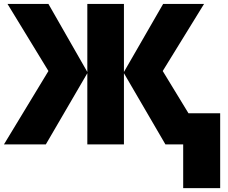

<svg xmlns="http://www.w3.org/2000/svg" viewBox="-24 -734 1157 976"><path d="M222.2 -373 14.2 -713.9H222.2L419.9 -368.2V-713.9H606V-368.2L805.2 -713.9H1013.2L803.2 -373L934.1 -158.2H1095.2V222.2H907.2V0H816.9L606 -361.8V0H419.9V-361.8L209 0H-3.9Z"/></svg>

Font: Black Ops One [rus by aLiNcE]
Style: Regular
Weight: 400
Designer: James Grieshaber
Foundry: James Grieshaber
Version: Version 1.002;May 25, 2024;FontCreator 13.0.0.2680 64-bit